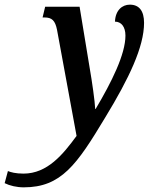

<svg xmlns="http://www.w3.org/2000/svg" viewBox="-162 -565 645 825"><path d="M-60 240C101 240 168 143 290 -60C393 -229 457 -364 457 -467C457 -518 436 -545 396 -545C363 -545 334 -521 332 -472C359 -472 377 -450 377 -412C377 -332 318 -213 249 -97H247C246 -128 233 -218 224 -269L180 -536H32L21 -490H29C61 -490 75 -477 83 -437L167 19C109 98 42 181 -61 181C-95 181 -116 175 -128 170L-142 222C-120 233 -90 240 -60 240Z"/></svg>

Font: Noto Serif Condensed Semi
Style: Italic
Weight: 600
Width: 3
Italic angle: -12°
Designer: Monotype Design Team
Foundry: Monotype Imaging Inc.
Version: Version 1.901